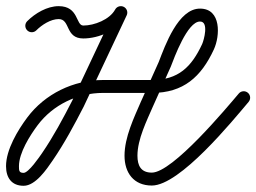

<svg xmlns="http://www.w3.org/2000/svg" viewBox="-34 -582 833 624"><path d="M54.4 -483.4C62.6 -475.2 75.9 -475.2 84.1 -483.4C102 -501.3 130.7 -520 156.7 -520C195.4 -520 177.1 -457 236.7 -457C288 -457 351.8 -484.5 377.1 -530.9C382.7 -541.1 378.9 -553.9 368.8 -559.4C358.6 -565 345.8 -561.2 340.3 -551.1C322.4 -518.3 272.4 -499 236.7 -499C211.9 -499 222.6 -562 156.7 -562C119.2 -562 80.4 -539.1 54.4 -513.1C46.2 -504.9 46.2 -491.6 54.4 -483.4ZM367.7 -560C357.2 -564.9 344.7 -560.4 339.7 -549.9C293.3 -451.5 247 -353.1 200.6 -254.7C200.6 -254.7 200.7 -254.8 200.8 -255C200.8 -255.2 200.9 -255.3 200.9 -255.3C171 -197.1 139.7 -138.5 102.7 -84.4C94.6 -72.7 59 -20.2 42.7 -20.2C27.7 -20.2 27.6 -28 27.6 -42C27.6 -85.5 63.4 -141.7 88.2 -175C137.9 -241.4 218.1 -280 300.7 -280C353.7 -280 406.7 -280 459.7 -280C562.4 -280 619.8 -332.3 661 -421.2C681.4 -465 685.8 -554 616.3 -554C616.3 -554 616.3 -554 616.4 -554C616.5 -554 616.5 -554 616.5 -554C545 -554.9 502.1 -432.7 481.9 -380.6C481.9 -380.5 482 -380.8 482.1 -381.1C482.2 -381.3 482.3 -381.6 482.3 -381.5C463.2 -339.1 444.2 -296.7 425.2 -254.3C425.2 -254.3 425.1 -254.2 425.1 -254.2C425.1 -254.1 425 -254 425 -254C401.6 -199.8 370.7 -136.2 370.7 -76C370.7 -20.5 400.5 21 459.4 21C550.9 21 722 -189.4 774 -250.9C781.5 -259.8 780.4 -273 771.6 -280.5C762.7 -288 749.5 -286.9 742 -278C702.9 -231.9 527.2 -21 459.4 -21C424.1 -21 412.7 -43.6 412.7 -76C412.7 -129.5 442.8 -189.2 463.6 -237.4C463.6 -237.4 463.6 -237.3 463.5 -237.3C463.5 -237.2 463.5 -237.1 463.5 -237.1C482.5 -279.5 501.6 -321.9 520.6 -364.4C520.6 -364.4 520.7 -364.6 520.8 -364.8C520.9 -365.1 521 -365.3 521 -365.3C531.8 -393.2 575 -512.5 616 -512C616 -512 616.1 -512 616.1 -512C616.2 -512 616.3 -512 616.3 -512C645.5 -512 628.7 -451.3 623 -438.8C588.6 -364.8 545.8 -322 459.7 -322C406.7 -322 353.7 -322 300.7 -322C204.9 -322 112.1 -277.1 54.6 -200.1C23.8 -158.9 -14.4 -95.6 -14.4 -42C-14.4 -5 3.3 21.8 42.7 21.8C81.7 21.8 117.9 -32.4 137.3 -60.7C175.4 -116.2 207.5 -176.3 238.3 -236.1C238.3 -236.1 238.4 -236.3 238.4 -236.4C238.5 -236.6 238.6 -236.8 238.6 -236.8C285 -335.2 331.3 -433.6 377.7 -532.1C382.7 -542.5 378.2 -555.1 367.7 -560Z"/></svg>

Font: FRB American Cursive Guidelines Arrows Medium
Style: Italic
Weight: 500
Italic angle: -25°
Version: Version 2.0;Modular Font Editor K font №1